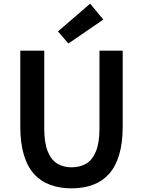

<svg xmlns="http://www.w3.org/2000/svg" viewBox="-20 -1016 780 1050"><path d="M371 14Q307 14 255 -5Q203 -24 166.5 -64Q130 -104 110.5 -169Q91 -234 91 -324V-739H222V-314Q222 -235 241 -188Q260 -141 293.5 -121Q327 -101 371 -101Q417 -101 451 -121Q485 -141 504.5 -188Q524 -235 524 -314V-739H651V-324Q651 -234 631.5 -169Q612 -104 575.5 -64Q539 -24 487.5 -5Q436 14 371 14ZM354 -778 297 -844 473 -996 545 -909Z"/></svg>

Font: Noto Sans KR SemiBold
Style: Regular
Weight: 600
Designer: Ryoko NISHIZUKA  (kana, bopomofo & ideographs); Paul D. Hunt (Latin, Greek & Cyrillic); Sandoll Communications , Soo-you
Foundry: Adobe
Version: Version 2.004-H2;hotconv 1.0.118;makeotfexe 2.5.65603